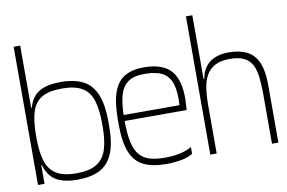

<svg xmlns="http://www.w3.org/2000/svg" viewBox="-92 -1095 1904 1272"><g transform="rotate(-10 860.0 -459.5)"><path d="M334 11Q247 11 195 -17Q143 -45 120 -113.5Q97 -182 97 -302V-332Q97 -452 119 -520.5Q141 -589 193 -617.5Q245 -646 334 -646Q420 -646 479 -618Q538 -590 569 -521.5Q600 -453 600 -332V-302Q600 -182 569 -113.5Q538 -45 479 -17Q420 11 334 11ZM109 -126V-148H124V-126ZM68 0V-930H112V0ZM334 -32Q421 -32 469.5 -62Q518 -92 537.5 -153Q557 -214 557 -308V-326Q557 -421 538 -482Q519 -543 470.5 -572.5Q422 -602 334 -602Q245 -602 197 -572.5Q149 -543 130.5 -482Q112 -421 112 -326V-308Q112 -214 131 -153Q150 -92 198 -62Q246 -32 334 -32ZM109 -491V-511H124V-491Z M929 11Q839 11 780 -17Q721 -45 692.5 -113.5Q664 -182 664 -302V-332Q664 -451 689 -519.5Q714 -588 766 -617.5Q818 -647 898 -646Q979 -645 1033 -616Q1087 -587 1111 -518.5Q1135 -450 1125 -332L1123 -318H707Q707 -230 719.5 -174Q732 -118 759 -87Q786 -56 828 -44Q870 -32 929 -32Q989 -32 1036 -43.5Q1083 -55 1109 -72V-26Q1077 -6 1029.5 2.5Q982 11 929 11ZM707 -358H1083Q1088 -441 1073.5 -494.5Q1059 -548 1017.5 -574.5Q976 -601 898 -602Q823 -604 782.5 -577Q742 -550 725.5 -495.5Q709 -441 707 -358Z M1227 -930H1270V-442V0H1227ZM1642 -347 1685 -406V0H1642ZM1270 -442Q1270 -515 1294 -560Q1318 -605 1361.5 -625.5Q1405 -646 1462 -646Q1531 -646 1580 -624Q1629 -602 1656 -548.5Q1683 -495 1685 -400L1642 -347Q1641 -402 1636 -448.5Q1631 -495 1614 -529.5Q1597 -564 1561 -583Q1525 -602 1462 -602Q1400 -602 1362 -580.5Q1324 -559 1304 -522Q1284 -485 1277 -436.5Q1270 -388 1270 -334ZM1237 -500H1283L1272 -436L1237 -461Z"/></g></svg>

Font: Matangi Light
Style: Regular
Weight: 300
Designer: Prashant Pant
Foundry: The Graphic Ant
Version: Version 3.002